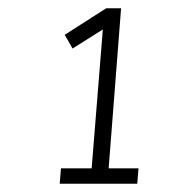

<svg xmlns="http://www.w3.org/2000/svg" viewBox="-20 -725 420 463"><path d="M272 -705 242 -319H314L311 -282H124L127 -319H201L228 -654L155 -608L136 -641L236 -705Z"/></svg>

Font: Iunito ExtraLight
Style: Italic
Weight: 200
Italic angle: -4.541°
Designer: Vernon Adams
Foundry: Vernon Adams
Version: Version 2.001;November 30, 2019;FontCreator 12.0.0.2547 64-b